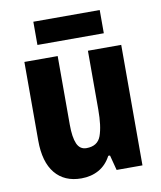

<svg xmlns="http://www.w3.org/2000/svg" viewBox="-82 -787 724 863"><g transform="rotate(-10 279.5 -355.5)"><path d="M500 -550V0H382L364 -69H356Q335 -29 300 -9.5Q265 10 220 10Q143 10 100.5 -41.5Q58 -93 58 -191V-550H210V-237Q210 -179 223 -149.5Q236 -120 266 -120Q317 -120 332.5 -162.5Q348 -205 348 -282V-550ZM432 -721V-615H129V-721Z"/></g></svg>

Font: Noto Sans Devanagari Condensed ExtraBold
Style: Regular
Weight: 800
Width: 3
Designer: Jelle Bosma - Monotype Design Team
Foundry: Monotype Imaging Inc.
Version: Version 2.004; ttfautohint (v1.8.4.7-5d5b)